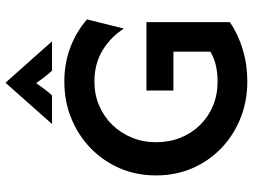

<svg xmlns="http://www.w3.org/2000/svg" viewBox="-128 -758 898 682"><g transform="rotate(-90 321.0 -417.0)"><path d="M372.9 12.5Q302.8 12.5 242 -11.8Q181.2 -36.1 135.4 -80.2Q89.6 -124.3 64.2 -183.3Q38.9 -242.4 38.9 -311.8Q38.9 -381.2 64.2 -440.3Q89.6 -499.3 135.4 -543.8Q181.2 -588.2 241.7 -612.8Q302.1 -637.5 372.2 -637.5Q436.8 -637.5 493.1 -616.3Q549.3 -595.1 593.1 -556.9L560.4 -425.7Q532.6 -470.8 484.7 -500.7Q436.8 -530.6 372.2 -530.6Q326.4 -530.6 287.2 -513.9Q247.9 -497.2 218.8 -467.4Q189.6 -437.5 173.3 -397.9Q156.9 -358.3 156.9 -311.8Q156.9 -264.6 172.9 -224.7Q188.9 -184.7 218.1 -155.2Q247.2 -125.7 286.5 -109.4Q325.7 -93.1 371.5 -93.1Q402.8 -93.1 429.9 -99.3Q456.9 -105.6 478.5 -118.8V-250H340.3V-345.8H583.3V-49.3Q540.3 -20.1 486.5 -3.8Q432.6 12.5 372.9 12.5ZM221.5 -681.2 367.4 -845.8H368.8L515.3 -681.2H411.1Q398.6 -694.4 388.5 -707.6Q378.5 -720.8 366.7 -737.5Q354.9 -720.8 345.1 -707.6Q335.4 -694.4 322.9 -681.2Z"/></g></svg>

Font: Afacad Flux SemiBold
Style: Regular
Weight: 600
Designer: Kristian Moeller
Foundry: Dicotype
Version: Version 1.100